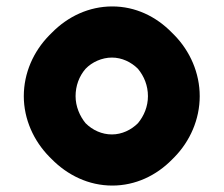

<svg xmlns="http://www.w3.org/2000/svg" viewBox="-20 -555 695 597"><path d="M246 -341C266 -362 297 -376 328 -376C359 -376 388 -362 409 -341C428 -318 440 -289 440 -256C440 -224 428 -195 409 -172C388 -151 359 -137 328 -137C297 -137 268 -150 246 -172C228 -194 215 -224 215 -256C215 -288 226 -318 246 -341ZM133 -68 140 -61C190 -10 256 22 329 22C401 22 466 -9 515 -59L522 -66C571 -116 601 -184 601 -256C601 -328 571 -396 522 -446L514 -454C465 -504 401 -535 329 -535C257 -535 191 -504 141 -453L133 -445C84 -395 54 -328 54 -256C54 -184 85 -117 133 -68Z"/></svg>

Font: Hussar Woodtype
Style: Bd
Weight: 900
Foundry: Cannot Into Space Fonts
Version: Version 1.07